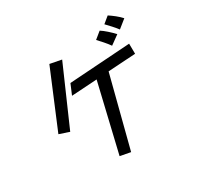

<svg xmlns="http://www.w3.org/2000/svg" viewBox="-188 -1064 1376 1343"><g transform="rotate(-30 500.0 -393.0)"><path d="M863 -720Q849 -739 825.5 -765Q802 -791 787 -806L838 -848Q861 -833 885.5 -813.5Q910 -794 929 -773ZM759 -649Q743 -672 720.5 -697.5Q698 -723 682 -740L736 -784Q757 -771 784 -747Q811 -723 831 -701ZM315 -758 408 -740 204 -274 124 -301ZM547 -499 341 -486 376 -569 869 -602 870 -520 648 -506 502 62 418 46Z"/></g></svg>

Font: Moralerspace Krypton JPDOC
Style: Regular
Weight: 400
Version: v0.0.6; ttfautohint (v1.8.4.7-5d5b-dirty) -l 6 -r 45 -G 200 